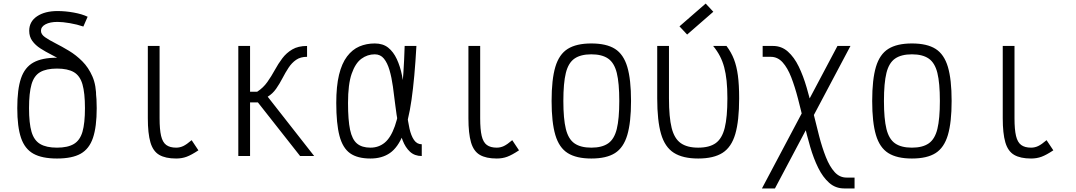

<svg xmlns="http://www.w3.org/2000/svg" viewBox="-20 -876 6040 1078"><path d="M300 14Q216 14 167.5 -13Q119 -40 98 -102Q77 -164 77 -269Q77 -375 98 -436.5Q119 -498 167.5 -525Q216 -552 300 -552Q385 -552 433 -525Q481 -498 502 -436.5Q523 -375 523 -269Q523 -164 502 -102Q481 -40 433 -13Q385 14 300 14ZM300 -47Q360 -47 394.5 -67.5Q429 -88 443 -136Q457 -184 457 -269Q457 -354 443 -402.5Q429 -451 394.5 -471Q360 -491 300 -491Q240 -491 205.5 -471Q171 -451 157 -402.5Q143 -354 143 -269Q143 -184 157 -136Q171 -88 205.5 -67.5Q240 -47 300 -47ZM455 -324Q456 -380 440 -418.5Q424 -457 396.5 -484.5Q369 -512 335.5 -532Q302 -552 268.5 -569Q235 -586 207 -604Q179 -622 161.5 -646Q144 -670 144 -703Q144 -755 188 -784.5Q232 -814 303 -814Q347 -814 394 -805.5Q441 -797 472 -782L448 -727Q413 -739 372 -746Q331 -753 303 -753Q261 -753 235.5 -739.5Q210 -726 210 -703Q210 -683 233 -667Q256 -651 291.5 -633Q327 -615 367 -591Q407 -567 442 -532Q477 -497 499 -446.5Q521 -396 520 -324Z M969 14Q909 14 874 -6.5Q839 -27 824.5 -77Q810 -127 810 -212V-618H876V-212Q876 -149 884.5 -113Q893 -77 913.5 -62Q934 -47 969 -47Q990 -47 1009 -56Q1028 -65 1056 -89L1094 -32Q1055 -6 1028 4Q1001 14 969 14Z M1318 0V-618H1384V-361H1424Q1458 -383 1481 -415.5Q1504 -448 1523 -483Q1542 -518 1565 -548.5Q1588 -579 1621 -598.5Q1654 -618 1704 -618V-557Q1667 -557 1642.5 -540Q1618 -523 1600 -495.5Q1582 -468 1566 -437Q1550 -406 1530.5 -378Q1511 -350 1483 -333L1744 0H1665L1428 -301H1384V0Z M2348 -66V0Q2308 0 2282 -24Q2256 -48 2240.5 -88.5Q2225 -129 2215.5 -180Q2206 -231 2199.5 -285Q2193 -339 2186 -390Q2179 -441 2167 -482Q2155 -523 2135.5 -547Q2116 -571 2084 -571Q2043 -571 2009 -546Q1975 -521 1954.5 -462Q1934 -403 1934 -298Q1934 -202 1945.5 -147.5Q1957 -93 1984.5 -70Q2012 -47 2060 -47Q2106 -47 2140 -75Q2174 -103 2197 -168Q2220 -233 2233.5 -343Q2247 -453 2252 -618H2318Q2308 -437 2290.5 -315.5Q2273 -194 2243.5 -121Q2214 -48 2169.5 -17Q2125 14 2060 14Q1987 14 1945.5 -15.5Q1904 -45 1886 -113.5Q1868 -182 1868 -298Q1868 -392 1883.5 -456Q1899 -520 1928.5 -559Q1958 -598 1997.5 -615Q2037 -632 2084 -632Q2130 -632 2159.5 -608.5Q2189 -585 2208 -544Q2227 -503 2237 -453Q2247 -403 2253 -349Q2259 -295 2264.5 -245Q2270 -195 2279 -154.5Q2288 -114 2304.5 -90Q2321 -66 2348 -66Z M2769 14Q2709 14 2674 -6.5Q2639 -27 2624.5 -77Q2610 -127 2610 -212V-618H2676V-212Q2676 -149 2684.5 -113Q2693 -77 2713.5 -62Q2734 -47 2769 -47Q2790 -47 2809 -56Q2828 -65 2856 -89L2894 -32Q2855 -6 2828 4Q2801 14 2769 14Z M3300 14Q3216 14 3167.5 -16.5Q3119 -47 3098 -118Q3077 -189 3077 -309Q3077 -430 3098 -500.5Q3119 -571 3167.5 -601.5Q3216 -632 3300 -632Q3385 -632 3433 -601.5Q3481 -571 3502 -500.5Q3523 -430 3523 -309Q3523 -189 3502 -118Q3481 -47 3433 -16.5Q3385 14 3300 14ZM3300 -47Q3360 -47 3394.5 -71Q3429 -95 3443 -152Q3457 -209 3457 -309Q3457 -410 3443 -466.5Q3429 -523 3394.5 -547Q3360 -571 3300 -571Q3240 -571 3205.5 -547Q3171 -523 3157 -466.5Q3143 -410 3143 -309Q3143 -209 3157 -152Q3171 -95 3205.5 -71Q3240 -47 3300 -47Z M3900 14Q3814 14 3763.5 -18Q3713 -50 3691.5 -124Q3670 -198 3670 -324V-618H3736V-324Q3736 -218 3751 -158Q3766 -98 3802 -72.5Q3838 -47 3900 -47Q3963 -47 3998.5 -72.5Q4034 -98 4049 -158Q4064 -218 4064 -324Q4064 -380 4059.5 -422.5Q4055 -465 4046 -498.5Q4037 -532 4022 -561Q4007 -590 3984 -618H4059Q4086 -582 4101 -543Q4116 -504 4123 -452Q4130 -400 4130 -324Q4130 -198 4108.5 -124Q4087 -50 4037 -18Q3987 14 3900 14ZM3838 -682 3795 -728 3942 -856 3985 -810Z M4720 182Q4671 182 4635.5 150.5Q4600 119 4574 66.5Q4548 14 4529 -51.5Q4510 -117 4493.5 -187.5Q4477 -258 4460 -323.5Q4443 -389 4422.5 -442Q4402 -495 4374 -526Q4346 -557 4307 -557H4262V-618H4320Q4368 -618 4403.5 -586.5Q4439 -555 4464.5 -502.5Q4490 -450 4509 -384.5Q4528 -319 4545 -248.5Q4562 -178 4579 -112.5Q4596 -47 4617 6Q4638 59 4666 90Q4694 121 4733 121H4778V182ZM4258 182 4682 -618H4755L4331 182Z M5100 14Q5016 14 4967.5 -16.5Q4919 -47 4898 -118Q4877 -189 4877 -309Q4877 -430 4898 -500.5Q4919 -571 4967.5 -601.5Q5016 -632 5100 -632Q5185 -632 5233 -601.5Q5281 -571 5302 -500.5Q5323 -430 5323 -309Q5323 -189 5302 -118Q5281 -47 5233 -16.5Q5185 14 5100 14ZM5100 -47Q5160 -47 5194.5 -71Q5229 -95 5243 -152Q5257 -209 5257 -309Q5257 -410 5243 -466.5Q5229 -523 5194.5 -547Q5160 -571 5100 -571Q5040 -571 5005.5 -547Q4971 -523 4957 -466.5Q4943 -410 4943 -309Q4943 -209 4957 -152Q4971 -95 5005.5 -71Q5040 -47 5100 -47Z M5769 14Q5709 14 5674 -6.5Q5639 -27 5624.5 -77Q5610 -127 5610 -212V-618H5676V-212Q5676 -149 5684.5 -113Q5693 -77 5713.5 -62Q5734 -47 5769 -47Q5790 -47 5809 -56Q5828 -65 5856 -89L5894 -32Q5855 -6 5828 4Q5801 14 5769 14Z"/></svg>

Font: Victor Mono Light
Style: Regular
Weight: 300
Monospace: yes
Designer: Rune Bjørnerås
Version: Version 1.561;gftools[0.9.30]